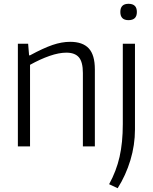

<svg xmlns="http://www.w3.org/2000/svg" viewBox="-20 -770 803 1010"><path d="M656 -664Q613 -664 613 -707Q613 -750 656 -750Q700 -750 700 -707Q700 -664 656 -664ZM554 199Q592 130 609 55Q626 -20 626 -117V-540H690V-89Q690 -7 666 72.5Q642 152 599 220ZM74 -540H128L133 -479H138Q208 -517 256.5 -533.5Q305 -550 349 -550Q415 -550 447 -515.5Q479 -481 479 -405V0H416V-386Q416 -444 395 -468.5Q374 -493 329 -493Q290 -493 241 -476Q192 -459 138 -429V0H74Z"/></svg>

Font: Encode Sans Narrow
Style: Light
Weight: 300
Designer: Pablo Impallari, Andres Torresi
Foundry: Pablo Impallari, Andres Torresi
Version: Version 1.000; ttfautohint (v1.00) -l 8 -r 50 -G 200 -x 14 -